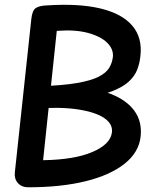

<svg xmlns="http://www.w3.org/2000/svg" viewBox="-20 -795 690 815"><path d="M99 0Q72 0 56 -18Q40 -36 43 -63L113 -715Q117 -752 133 -761.5Q149 -771 178 -772Q315 -781 406.5 -759Q498 -737 541.5 -686Q585 -635 576 -557Q573 -527 562.5 -499.5Q552 -472 526.5 -448.5Q501 -425 454 -407Q407 -389 330 -377Q253 -365 139 -361L147 -429Q246 -432 306.5 -442.5Q367 -453 399 -469.5Q431 -486 443.5 -507Q456 -528 459 -552Q463 -585 436 -612.5Q409 -640 354.5 -655Q300 -670 221 -664L163 -115Q295 -117 371.5 -149.5Q448 -182 455 -232Q460 -268 423 -293.5Q386 -319 311.5 -330.5Q237 -342 129 -334L139 -428Q286 -438 386.5 -415.5Q487 -393 536 -342Q585 -291 577 -216Q570 -149 509.5 -100.5Q449 -52 344.5 -26Q240 0 99 0Z"/></svg>

Font: Edu SA Beginner
Style: Bold
Weight: 700
Version: Version 1.003